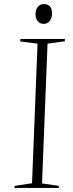

<svg xmlns="http://www.w3.org/2000/svg" viewBox="-20 -921 356 941"><path d="M164 -707 79 -718 80 -730H298V-719L213 -707L186 -22L269 -10L268 0H51L52 -10L137 -23ZM154 -851Q154 -874 165.5 -887.5Q177 -901 195 -901Q235 -901 235 -854Q235 -833 224 -818.5Q213 -804 194 -804Q177 -804 165.5 -816.5Q154 -829 154 -851Z"/></svg>

Font: Display Extralight
Style: Italic
Weight: 200
Italic angle: -2°
Designer: Latin by Veronika Burian and Jose Scaglione. Greek by Irene Vlachou. Cyrillic by Vera Evstafieva
Foundry: TypeTogether
Version: Version 3.002